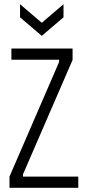

<svg xmlns="http://www.w3.org/2000/svg" viewBox="-20 -890 416 910"><path d="M25 0V-53L260 -596V-607H34V-660H324V-606L89 -64V-53H351V0ZM75 -870 178 -782 281 -870V-808L178 -720L75 -808Z"/></svg>

Font: Bricolage Grotesque 10pt Condensed ExtraLight
Style: Regular
Weight: 200
Width: 3
Designer: Mathieu Triay
Foundry: Atelier Triay
Version: Version 1.000; ttfautohint (v1.8.4.7-5d5b);gftools[0.9.32]